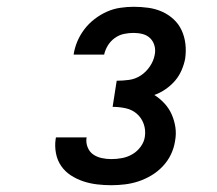

<svg xmlns="http://www.w3.org/2000/svg" viewBox="-20 -863 640 566"><path d="M308 -317Q287 -317 266 -319.5Q245 -322 225.5 -328.5Q206 -335 189 -346Q172 -357 160.5 -373.5Q149 -390 145 -411Q141 -432 144 -453Q144 -454 144.5 -455.5Q145 -457 145 -458H236Q236 -458 235.5 -457.5Q235 -457 235 -456Q233 -442 238.5 -428.5Q244 -415 255 -407.5Q266 -400 280 -397Q294 -394 308 -394Q324 -394 340 -397Q356 -400 370.5 -408.5Q385 -417 395 -431Q405 -445 407 -460Q410 -480 403.5 -498Q397 -516 383 -528Q369 -540 350 -544Q331 -548 312 -548L324 -625Q342 -625 360.5 -627.5Q379 -630 395 -640.5Q411 -651 422 -667.5Q433 -684 436 -701Q439 -715 435.5 -728Q432 -741 423 -750Q414 -759 401 -762.5Q388 -766 374 -766Q360 -766 345.5 -763Q331 -760 318.5 -751Q306 -742 298 -729Q290 -716 287 -702H197Q200 -722 208 -741Q216 -760 229 -777Q242 -794 259 -807Q276 -820 295 -828.5Q314 -837 334.5 -840Q355 -843 374 -843Q396 -843 417.5 -840Q439 -837 458 -828.5Q477 -820 492 -806Q507 -792 515.5 -773.5Q524 -755 526.5 -734Q529 -713 526 -691Q523 -674 515.5 -656.5Q508 -639 496 -625Q484 -611 468 -600Q452 -589 435 -583Q451 -573 464.5 -558.5Q478 -544 486 -526Q494 -508 497 -488Q500 -468 496 -447Q493 -427 484 -408Q475 -389 460 -373Q445 -357 426.5 -346Q408 -335 388.5 -328.5Q369 -322 348.5 -319.5Q328 -317 308 -317Z"/></svg>

Font: Iosevka Curly Extended Oblique
Style: Bold
Weight: 700
Width: 7
Italic angle: -9°
Monospace: yes
Designer: Belleve Invis
Foundry: Belleve Invis
Version: Version 11.1.0; ttfautohint (v1.8.3)